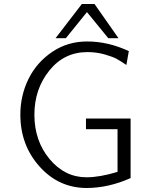

<svg xmlns="http://www.w3.org/2000/svg" viewBox="-20 -917 740 954"><path d="M81.1 -347.2Q81.1 -442.4 121.6 -524.7Q162.1 -606.9 239 -658.9Q315.9 -710.9 412.1 -710.9H414.1Q517.1 -710.9 620.1 -663.1L607.9 -594.2Q578.1 -614.3 559.6 -624.5Q541 -634.8 500.5 -646.5Q460 -658.2 414.1 -658.2Q298.8 -658.2 224.9 -566.2Q150.9 -474.1 150.9 -347.2Q150.9 -217.3 226.3 -126.7Q301.8 -36.1 410.2 -36.1Q475.1 -36.1 564 -63V-274.9H407.2V-328.1H628.9V-32.2Q520 16.6 411.1 17.1Q272 17.1 176.5 -89.6Q81.1 -196.3 81.1 -347.2ZM255.9 -727.1 386.7 -897H449.7L568.8 -727.1H518.1L412.1 -856.9L307.1 -727.1Z"/></svg>

Font: CMU Bright
Style: Roman
Weight: 500
Version: Version 0.7.0